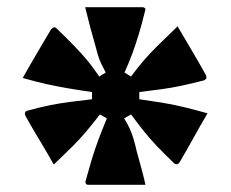

<svg xmlns="http://www.w3.org/2000/svg" viewBox="-20 -567 640 532"><path d="M375 -547Q379 -547 381.5 -544.5Q384 -542 382 -537Q373 -500 364.5 -472Q356 -444 347 -419.5Q338 -395 325 -366L343 -355Q363 -382 380.5 -402Q398 -422 419.5 -443Q441 -464 472 -494Q492 -460 511.5 -427Q531 -394 550 -360Q553 -354 551.5 -350Q550 -346 544 -344Q509 -335 480.5 -329Q452 -323 425 -319.5Q398 -316 366 -312V-292Q401 -287 429 -282.5Q457 -278 486.5 -271Q516 -264 555 -253Q535 -219 516.5 -185.5Q498 -152 478 -118Q475 -113 470.5 -112Q466 -111 461 -116Q433 -143 414 -163Q395 -183 379 -203Q363 -223 343 -250L324 -239Q333 -225 339.5 -210.5Q346 -196 350.5 -180.5Q355 -165 359 -147Q364 -130 367 -118Q370 -106 374 -92Q378 -78 383 -55Q344 -55 304 -55Q264 -55 224 -55Q220 -55 218 -58Q216 -61 217 -65Q226 -98 234 -124.5Q242 -151 252 -178Q262 -205 276 -239L257 -250Q236 -223 217.5 -201Q199 -179 178 -158.5Q157 -138 129 -111Q110 -145 90 -178Q70 -211 51 -245Q48 -251 49.5 -255Q51 -259 55 -260Q91 -270 118.5 -275.5Q146 -281 173.5 -284.5Q201 -288 235 -292V-312Q200 -317 170.5 -322Q141 -327 111 -333.5Q81 -340 43 -351Q62 -385 81.5 -418Q101 -451 121 -485Q125 -490 129 -491Q133 -492 136 -489Q165 -461 184 -441.5Q203 -422 219.5 -402.5Q236 -383 255 -355L273 -366Q266 -379 260.5 -390.5Q255 -402 251 -415.5Q247 -429 243 -445Q236 -469 230 -491.5Q224 -514 216 -547Q256 -547 295.5 -547Q335 -547 375 -547Z"/></svg>

Font: Recursive Monospace Black
Style: Regular
Weight: 900
Version: Version 1.047